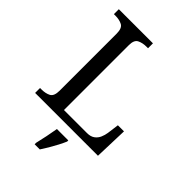

<svg xmlns="http://www.w3.org/2000/svg" viewBox="-268 -826 1158 1158"><g transform="rotate(45 311.5 -246.5)"><path d="M38 0V-42H51Q85 -42 109 -54.5Q133 -67 133 -114V-600Q133 -647 109 -659.5Q85 -672 51 -672H38V-714H329V-672H316Q283 -672 258.5 -660Q234 -648 234 -604V-50H431Q461 -50 479.5 -63.5Q498 -77 507 -98Q516 -119 519 -140L529 -215H581L574 0ZM255 208Q263 175 271 136Q279 97 285 61H382V71Q373 92 359 119Q345 146 329 173Q313 200 299 221H255Z"/></g></svg>

Font: Noto Serif Oriya
Style: Regular
Weight: 400
Designer: David Williams
Foundry: Google LLC, David Williams
Version: Version 1.051; ttfautohint (v1.8.4.7-5d5b)